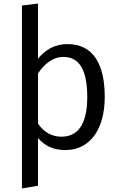

<svg xmlns="http://www.w3.org/2000/svg" viewBox="-20 -828 670 1076"><path d="M357 -581C292 -581 234 -552 193 -498V-808L103 -797V228L193 213V-55C230 -10 281 13 346 13C490 13 567 -111 567 -285C567 -465 505 -581 357 -581ZM324 -62C269 -62 225 -89 193 -135V-417C226 -465 272 -509 336 -509C424 -509 469 -436 469 -285C469 -133 418 -62 324 -62Z"/></svg>

Font: Glow Sans SC Normal Book
Style: Regular
Weight: 500
Designer: Ryoko NISHIZUKA (kana, bopomofo & ideographs); Paul D. Hunt (Latin, Greek & Cyrillic); Sandoll Communications, Soo-young
Version: Version 0.93